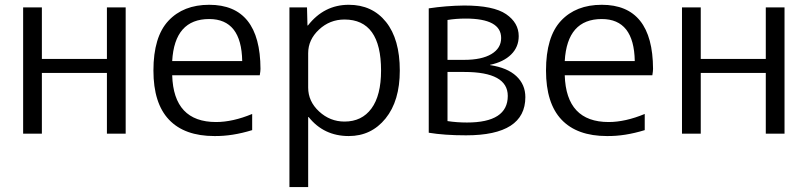

<svg xmlns="http://www.w3.org/2000/svg" viewBox="-20 -550 3322 790"><path d="M152.3 -250V0H75.2V-519.5H152.3V-307.6H419.9V-519.5H497.1V0H419.9V-250Z M1017.6 -14.6Q935.5 10.7 862.3 9.8Q739.3 9.8 675.3 -57.6Q611.3 -125 611.3 -259.8Q611.3 -398.4 672.9 -464.4Q734.4 -530.3 840.8 -530.3Q1050.8 -530.3 1051.8 -266.6Q1051.8 -257.8 1048.8 -240.2H688.5Q694.3 -47.9 869.1 -47.9Q937.5 -47.9 1017.6 -81.1ZM688.5 -298.8H976.6Q973.6 -471.7 840.8 -471.7Q698.2 -471.7 688.5 -298.8Z M1170.9 -519.5H1243.2L1245.1 -445.3H1247.1Q1313.5 -530.3 1415 -530.3Q1511.7 -530.3 1568.4 -459.5Q1625 -388.7 1625 -259.8Q1625 -134.8 1566.4 -62.5Q1507.8 9.8 1415 9.8Q1312.5 9.8 1250 -68.4H1248V219.7H1170.9ZM1547.9 -259.8Q1547.9 -469.7 1397.5 -469.7Q1336.9 -469.7 1292.5 -428.2Q1248 -386.7 1248 -331.1V-189.5Q1248 -132.8 1293 -91.3Q1337.9 -49.8 1397.5 -49.8Q1468.8 -49.8 1508.3 -103.5Q1547.9 -157.2 1547.9 -259.8Z M1821.3 -51.8Q1859.4 -45.9 1901.4 -45.9Q2069.3 -45.9 2069.3 -155.3Q2069.3 -253.9 1890.6 -253.9H1821.3ZM1821.3 -303.7H1889.6Q1961.9 -303.7 2002 -327.6Q2042 -351.6 2042 -393.6Q2042 -473.6 1895.5 -473.6Q1856.4 -473.6 1821.3 -467.8ZM2141.6 -150.4Q2141.6 6.8 1897.5 6.8Q1808.6 6.8 1744.1 -3.9V-515.6Q1815.4 -526.4 1889.6 -527.3Q2010.7 -527.3 2062.5 -491.7Q2114.3 -456.1 2114.3 -401.4Q2114.3 -356.4 2083 -325.7Q2051.8 -294.9 1996.1 -283.2V-282.2Q2067.4 -271.5 2104.5 -236.8Q2141.6 -202.1 2141.6 -150.4Z M2632.8 -14.6Q2550.8 10.7 2477.5 9.8Q2354.5 9.8 2290.5 -57.6Q2226.6 -125 2226.6 -259.8Q2226.6 -398.4 2288.1 -464.4Q2349.6 -530.3 2456.1 -530.3Q2666 -530.3 2667 -266.6Q2667 -257.8 2664.1 -240.2H2303.7Q2309.6 -47.9 2484.4 -47.9Q2552.7 -47.9 2632.8 -81.1ZM2303.7 -298.8H2591.8Q2588.9 -471.7 2456.1 -471.7Q2313.5 -471.7 2303.7 -298.8Z M2863.3 -250V0H2786.1V-519.5H2863.3V-307.6H3130.9V-519.5H3208V0H3130.9V-250Z"/></svg>

Font: Mgen+ 1c regular
Style: Regular
Weight: 400
Designer: [Source Han Sans]
Ryoko NISHIZUKA  (kana & ideographs); Paul D. Hunt (Latin, Greek & Cyrillic); Wenlong ZHANG  (bopomofo
Version: Version 1.059.20150602